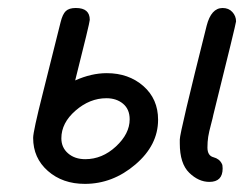

<svg xmlns="http://www.w3.org/2000/svg" viewBox="-20 -450 604 475"><path d="M62 -108.9Q62 -125 85.9 -219.2Q109.9 -314.5 129.9 -395Q134.8 -415 142.8 -422.6Q150.9 -430.2 167 -430.2H168Q202.1 -430.2 202.1 -400.9Q202.1 -394 166 -251Q206.1 -269 244.1 -269Q298.3 -269 334.7 -237.1Q371.1 -205.1 371.1 -153.8Q371.1 -90.8 314.9 -43Q258.8 4.9 189.9 4.9Q134.8 4.9 98.4 -27.1Q62 -59.1 62 -108.9ZM131.8 -107.9Q131.8 -85 148.4 -70.6Q165 -56.2 190.9 -56.2Q232.9 -56.2 266.8 -87.6Q300.8 -119.1 300.8 -154.8Q300.8 -179.7 284.4 -193.4Q268.1 -207 243.2 -207Q202.1 -207 167 -176.5Q131.8 -146 131.8 -107.9ZM424.8 -95.2V-105Q424.8 -122.1 491.2 -386.2Q502.4 -430.2 530.8 -430.2Q545.9 -430.2 554.9 -420.2Q564 -410.2 564 -397Q564 -392.1 507.8 -166Q506.8 -160.2 502 -142.1Q497.1 -124 495.1 -111.6Q493.2 -99.1 493.2 -85Q493.2 -64.9 508.1 -61Q522.9 -57.1 528.8 -44.9Q530.8 -42 530.8 -33.2Q530.8 0 498 0Q471.2 0 448 -22.7Q424.8 -45.4 424.8 -95.2Z"/></svg>

Font: CMU Typewriter Text
Style: Italic
Weight: 500
Italic angle: -14.04°
Version: Version 0.7.0